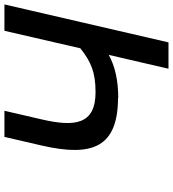

<svg xmlns="http://www.w3.org/2000/svg" viewBox="22 -784 762 845"><g transform="rotate(-90 402.5 -362.0)"><path d="M390 -222C470 -222 533 -236 583 -264L522 -1H638L805 -723H689L612 -389C554 -343 508 -322 419 -322C277 -322 265 -412 299 -559L337 -723H222L184 -559C132 -333 178 -223 396 -223Z"/></g></svg>

Font: Perun Medium Italic
Style: Regular
Weight: 500
Italic angle: -12°
Foundry: Copyright (c) Stefan Peev, Context Ltd, 2016
Version: Version 1.026